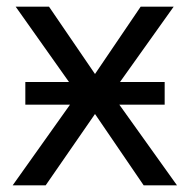

<svg xmlns="http://www.w3.org/2000/svg" viewBox="-20 -556 569 576"><path d="M56 -310H187L27 -536H127L265 -334L402 -536H501L340 -310H474V-242H338L511 0H411L265 -214L117 0H18L190 -242H56Z"/></svg>

Font: Go Noto Current
Style: Regular
Weight: 400
Designer: Monotype Design Team
Foundry: Monotype Imaging Inc.
Version: Version 2.007; ttfautohint (v1.8) -l 8 -r 50 -G 200 -x 14 -D